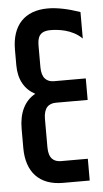

<svg xmlns="http://www.w3.org/2000/svg" viewBox="-52 -739 414 773"><g transform="rotate(-5 155.0 -352.5)"><path d="M279 -88H171C141 -88 121 -104 121 -148V-263C121 -307 141 -324 171 -324H299V-411H171C141 -411 121 -428 121 -472V-557C121 -589 127 -617 174 -617C203 -617 261 -612 301 -572V-679C252 -696 208 -705 171 -705C77 -705 25 -649 25 -551V-488C25 -430 49 -389 91 -367C47 -343 24 -296 24 -231V-154C24 -56 76 0 171 0H279Z"/></g></svg>

Font: Modon Arabic
Style: Bold
Weight: 700
Designer: Ahmedzaza
Foundry: Ahmedzaza
Version: Version 2.010